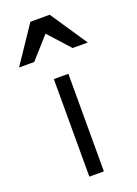

<svg xmlns="http://www.w3.org/2000/svg" viewBox="-194 -810 619 869"><g transform="rotate(-20 115.5 -375.0)"><path d="M150 -470V0H80V-470ZM-50 -573 69 -750H162L281 -573H208L115 -676L23 -573Z"/></g></svg>

Font: HansKendrickRegular
Style: Regular
Weight: 400
Designer: Alfredo Marco Pradil
Foundry: Hanken Studio
Version: Version 1.000;PS 001.001;hotconv 1.0.56